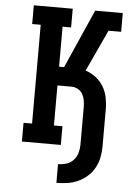

<svg xmlns="http://www.w3.org/2000/svg" viewBox="-61 -781 723 1032"><g transform="rotate(5 300.0 -265.0)"><path d="M283 205V104Q306 104 328 97Q350 90 365.5 73.5Q381 57 387.5 34.5Q394 12 394 -10V-213Q394 -231 391 -249Q388 -267 379 -283Q370 -299 353.5 -308Q337 -317 319 -317H243V-101H289V0H79V-101H125V-634H79V-735H289V-634H243V-418H270L410 -735H559V-634H491L387 -410Q417 -400 442.5 -380.5Q468 -361 484 -334Q500 -307 506.5 -275.5Q513 -244 513 -213V-10Q513 19 507 48.5Q501 78 486.5 104.5Q472 131 449.5 151Q427 171 400 183.5Q373 196 343 200.5Q313 205 283 205Z"/></g></svg>

Font: Iosevka Slab Extended
Style: Bold
Weight: 700
Width: 7
Monospace: yes
Designer: Belleve Invis
Foundry: Belleve Invis
Version: Version 11.1.0; ttfautohint (v1.8.3)